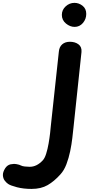

<svg xmlns="http://www.w3.org/2000/svg" viewBox="-283 -826 636 1310"><path d="M-67.5 463Q-123 463 -167.2 451.5Q-211.5 440 -227.5 429Q-239.5 421 -250.8 406.2Q-262 391.5 -263.2 370Q-264.5 348.5 -247 321Q-232.5 300 -211.2 295.2Q-190 290.5 -170 294Q-150 297.5 -140.5 303Q-131.5 308 -113.8 310Q-96 312 -80.5 312Q-56 312 -34.2 301.2Q-12.5 290.5 8 269Q22 254.5 32 222.8Q42 191 48.5 153.5Q55 116 58.8 82.5Q62.5 49 64 31L118.5 -473.5Q121.5 -506.5 141.8 -523.8Q162 -541 194 -541Q229 -541 252.5 -523.5Q276 -506 273 -471L218.5 43Q215.5 72 210.5 115.5Q205.5 159 195.8 206Q186 253 170 295Q154 337 129 364Q87 411 42 437Q-3 463 -67.5 463ZM226 -642.5Q195 -642.5 167 -665.5Q139 -688.5 139 -724.5Q139 -758.5 165 -782.5Q191 -806.5 225 -806.5Q255 -806.5 280.2 -786.8Q305.5 -767 305.5 -731Q305.5 -696 282.8 -669.2Q260 -642.5 226 -642.5Z"/></svg>

Font: Edu NSW ACT Hand Pre
Style: Regular
Weight: 400
Designer: Tina and Corey Anderson, Eben Sorkin, Mirko Velimirovic
Foundry: Sorkin Type Co.
Version: Version 2.000